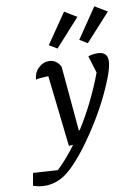

<svg xmlns="http://www.w3.org/2000/svg" viewBox="-200 -815 787 1080"><g transform="rotate(-10 193.5 -275.0)"><path d="M139 0 93 -406Q64 -405 49 -403.5Q34 -402 21 -399Q25 -440 51 -464.5Q77 -489 109 -489Q154 -489 176 -445L209 -76H214Q258 -145 296 -222Q334 -299 364 -379L334 -477Q360 -485 385 -485Q443 -485 443 -434Q443 -409 429 -365Q409 -308 378 -243.5Q347 -179 308.5 -115.5Q270 -52 229 4.5Q188 61 148.5 103.5Q109 146 77 166Q26 198 -31 198Q-66 198 -99 186L-86 115L54 124Q108 73 163 -1ZM243 -748 312 -706 171 -550 126 -577ZM416 -748 486 -706 344 -550 300 -577Z"/></g></svg>

Font: Piazzolla Medium
Style: Italic
Weight: 500
Italic angle: -11.3°
Designer: Juan Pablo del Peral
Foundry: Huerta Tipografica
Version: Version 1.330